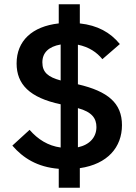

<svg xmlns="http://www.w3.org/2000/svg" viewBox="-20 -800 640 902"><path d="M355 82V-10C486 -29 553 -109 553 -212C553 -315 488 -371 346 -404V-590C399 -579 435 -554 461 -522L543 -593C498 -648 438 -681 355 -690V-780H256V-690C131 -676 58 -608 58 -502C58 -404 119 -341 265 -310V-107C206 -115 158 -145 119 -190L38 -116C88 -58 155 -15 256 -7V82ZM179 -507C179 -552 208 -581 265 -591V-422C206 -438 179 -460 179 -507ZM433 -203C433 -156 402 -120 346 -108V-292C413 -274 433 -243 433 -203Z"/></svg>

Font: Braiins Sans SemiBold
Style: Regular
Weight: 600
Designer: Mike Abbink, Paul van der Laan, Pieter van Rosmalen, Jiri Chlebus, Lubos Buracinsky
Foundry: Bold Monday, Sudetype
Version: Version 1.000;hotconv 1.0.109;makeotfexe 2.5.65596